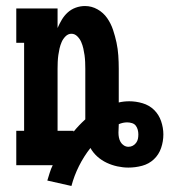

<svg xmlns="http://www.w3.org/2000/svg" viewBox="-20 -548 562 637"><path d="M217 69 137 51Q141 38 145 25Q149 12 155 0H34V-114H60V-406H34V-520H171V-455Q177 -469 185 -482.5Q193 -496 204.5 -506.5Q216 -517 231 -522.5Q246 -528 262 -528Q284 -528 303.5 -517Q323 -506 335.5 -488Q348 -470 355 -449Q362 -428 366.5 -407Q371 -386 372.5 -364Q374 -342 374 -320V-208Q382 -210 391 -211Q400 -212 409 -212Q431 -212 453 -205.5Q475 -199 491 -183.5Q507 -168 514.5 -146Q522 -124 522 -102Q522 -79 514.5 -57Q507 -35 490.5 -19.5Q474 -4 451.5 2Q429 8 406 8Q388 8 369.5 4Q351 0 334 -8Q317 -16 303 -28.5Q289 -41 280 -57Q258 -29 242 3Q226 35 217 69ZM224 -111Q233 -122 242.5 -132Q252 -142 263 -152V-320Q263 -331 262.5 -342.5Q262 -354 260.5 -365Q259 -376 256.5 -387Q254 -398 249.5 -408.5Q245 -419 236.5 -427.5Q228 -436 217 -436Q206 -436 197.5 -427.5Q189 -419 184.5 -408.5Q180 -398 177.5 -387Q175 -376 173.5 -365Q172 -354 171.5 -342.5Q171 -331 171 -320V-114H224ZM406 -61Q414 -61 420.5 -64.5Q427 -68 431.5 -74Q436 -80 437.5 -87Q439 -94 439 -102Q439 -110 437 -117.5Q435 -125 430.5 -131Q426 -137 418 -139.5Q410 -142 402 -142Q395 -142 388 -140.5Q381 -139 374 -136V-134Q374 -128 373.5 -121Q373 -114 373 -108Q373 -100 374.5 -92Q376 -84 380 -77Q384 -70 391 -65.5Q398 -61 406 -61Z"/></svg>

Font: Iosevka Curly Slab Heavy
Style: Regular
Weight: 900
Monospace: yes
Designer: Belleve Invis
Foundry: Belleve Invis
Version: Version 22.1.2; ttfautohint (v1.8.4)